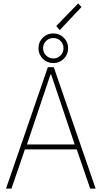

<svg xmlns="http://www.w3.org/2000/svg" viewBox="-20 -1118 602 1138"><path d="M15.6 0 263.7 -719.7H298.8L546.9 0H514.6L431.6 -242.2L425.8 -252.9L283.2 -676.8H279.3L136.7 -252.9L130.9 -242.2L47.9 0ZM117.2 -232.4V-261.7H445.3V-232.4ZM295.9 -744.1Q259.3 -744.1 233.6 -769.8Q208 -795.4 208 -832Q208 -868.7 233.6 -894.3Q259.3 -919.9 295.9 -919.9Q332.5 -919.9 358.2 -894.3Q383.8 -868.7 383.8 -832Q383.8 -795.4 358.2 -769.8Q332.5 -744.1 295.9 -744.1ZM295.9 -771.5Q321.8 -771.5 339.1 -789.3Q356.4 -807.1 356.4 -832Q356.4 -857.9 339.1 -875.2Q321.8 -892.6 295.9 -892.6Q271 -892.6 253.2 -875.2Q235.4 -857.9 235.4 -832Q235.4 -807.1 253.2 -789.3Q271 -771.5 295.9 -771.5ZM334 -939.5 313.5 -963.9 443.4 -1097.7 462.9 -1076.2Z"/></svg>

Font: Reddit Mono ExtraLight
Style: Regular
Weight: 250
Monospace: yes
Designer: Stephen Hutchings
Foundry: Reddit
Version: Version 1.014